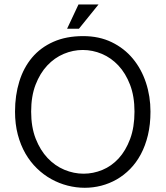

<svg xmlns="http://www.w3.org/2000/svg" viewBox="-20 -846 758 879"><path d="M339.4 -825.7H431.2L341.3 -714.4H287.1ZM668.9 -335Q668.9 -275.9 657.2 -227.3Q645.5 -178.7 624.8 -139.9Q604 -101.1 575.7 -72.3Q547.4 -43.5 513.9 -24.4Q480.5 -5.4 443.4 4.2Q406.2 13.7 368.2 13.7Q328.6 13.7 289.6 3.7Q250.5 -6.3 215.1 -25.9Q179.7 -45.4 149.2 -75Q118.7 -104.5 96.4 -143.1Q74.2 -181.6 61.5 -229.7Q48.8 -277.8 48.8 -335Q48.8 -409.7 68.4 -472.9Q87.9 -536.1 126.7 -582.3Q165.5 -628.4 224.1 -654.5Q282.7 -680.7 360.8 -680.7Q434.1 -680.7 491.5 -652.8Q548.8 -625 588.1 -577.6Q627.4 -530.3 648.2 -467.5Q668.9 -404.8 668.9 -335ZM595.7 -335Q595.7 -405.3 575.4 -458Q555.2 -510.7 522 -546.1Q488.8 -581.5 446.3 -599.4Q403.8 -617.2 358.9 -617.2Q314.5 -617.2 272 -599.4Q229.5 -581.5 196.3 -546.1Q163.1 -510.7 142.8 -458Q122.6 -405.3 122.6 -335Q122.6 -264.6 143.3 -211.4Q164.1 -158.2 197.8 -122.6Q231.4 -86.9 274.7 -68.8Q317.9 -50.8 362.8 -50.8Q406.7 -50.8 448.7 -68.1Q490.7 -85.4 523.2 -120.8Q555.7 -156.2 575.7 -209.7Q595.7 -263.2 595.7 -335Z"/></svg>

Font: SengPathom
Style: Regular
Weight: 400
Designer: John M. Durdin
Foundry: Lao Script for Windows
Version: Version 1.300